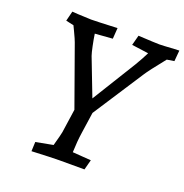

<svg xmlns="http://www.w3.org/2000/svg" viewBox="-128 -826 909 946"><g transform="rotate(20 326.5 -352.5)"><path d="M132 -624 120 -649 79 -658 92 -710 122 -708 192 -705Q217 -705 329 -710L325 -653L233 -646Q237 -618 244 -584.5Q251 -551 256 -537L331 -342L473 -572Q498 -614 513 -645L425 -657L439 -710Q532 -705 550 -705Q565 -705 627 -709L653 -710L648 -653L610 -647Q544 -565 527 -538L356 -275L340 -165Q333 -119 331 -60L428 -53L414 0H282Q248 0 138 5L140 -44L230 -61Q247 -122 249 -135L267 -259L155 -572Q151 -584 132 -624Z"/></g></svg>

Font: Andada Pro
Style: Italic
Weight: 400
Italic angle: -7°
Designer: Carolina Giovagnoli
Foundry: Huerta Tipografica
Version: Version 3.005; ttfautohint (v1.8.4)